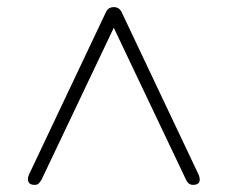

<svg xmlns="http://www.w3.org/2000/svg" viewBox="-20 -654 640 540"><path d="M77 -134Q64 -134 60 -142.5Q56 -151 62 -164L278 -620Q282 -628 287.5 -631Q293 -634 300 -634Q315 -634 322 -620L538 -164Q544 -151 540.5 -142.5Q537 -134 523 -134Q516 -134 511 -138Q506 -142 503 -149L289 -599H311L97 -149Q93 -142 89 -138Q85 -134 77 -134Z"/></svg>

Font: Nunito ExtraLight
Style: Regular
Weight: 200
Designer: Vernon Adams
Foundry: Vernon Adams
Version: Version 3.602